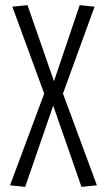

<svg xmlns="http://www.w3.org/2000/svg" viewBox="-20 -723 416 747"><path d="M19 -2 152 -359 28 -697 87 -703 190 -407 290 -703 348 -697 225 -359 357 -2 297 4 187 -312 78 4Z"/></svg>

Font: Georama Condensed Light
Style: Regular
Weight: 300
Width: 3
Designer: Jean-Baptiste Levee
Foundry: Production Type
Version: Version 1.000